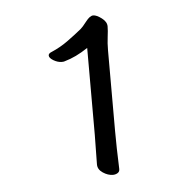

<svg xmlns="http://www.w3.org/2000/svg" viewBox="-38 -745 455 458"><g transform="rotate(-5 190.0 -516.5)"><path d="M231 -337Q231 -331 226 -328Q221 -325 215 -325Q203 -325 191 -333Q179 -341 179 -353V-354Q179 -366 179.5 -388.5Q180 -411 180 -424V-632Q165 -622 151.5 -615.5Q138 -609 124 -605Q122 -604 117 -604Q107 -604 97 -610Q87 -616 87 -622Q87 -627 95 -630Q116 -639 134 -652Q152 -665 168 -678Q173 -682 183 -695Q193 -708 201 -708Q209 -708 221 -699Q233 -690 233 -679Q233 -669 231 -654Q229 -639 229 -622V-429Q229 -413 229.5 -387Q230 -361 231 -339Z"/></g></svg>

Font: Moon Stars Kai T HW Light
Style: Regular
Weight: 300
Designer: GuiWonder
Version: Version 1.101